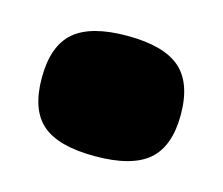

<svg xmlns="http://www.w3.org/2000/svg" viewBox="-47 -263 384 331"><g transform="rotate(15 144.5 -97.5)"><path d="M144 10Q79 10 50 -15Q21 -40 21 -97Q21 -154 50.5 -179.5Q80 -205 145 -205Q210 -205 239.5 -179.5Q269 -154 269 -97Q269 -41 239.5 -15.5Q210 10 144 10Z"/></g></svg>

Font: Fivo Sans Modern ExtBlk
Style: Regular
Weight: 950
Designer: Alexander Slobzheninov
Foundry: Alexander Slobzheninov
Version: 1.0